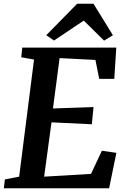

<svg xmlns="http://www.w3.org/2000/svg" viewBox="-27 -1000 669 1020"><path d="M-1 -46.9 74.7 -61.5 153.8 -683.6 85.9 -695.8 91.3 -747.1H590.8L580.1 -581.1H500L480 -681.6L289.6 -691.4L254.4 -423.8L469.7 -431.2L460.9 -339.8L246.6 -350.1L207.5 -61.5L456.5 -76.2L514.2 -199.2L591.3 -188L552.7 0H-6.8ZM218.8 -813 382.8 -980H469.7L572.8 -813L525.9 -784.2L418 -890.6L259.8 -784.7Z"/></svg>

Font: Brush Lettering One
Style: Bold Italic
Weight: 400
Italic angle: -7°
Designer: Eben Sorkin
Foundry: Eben Sorkin
Version: Version 1.001